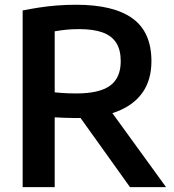

<svg xmlns="http://www.w3.org/2000/svg" viewBox="-20 -768 716 788"><path d="M73 0V-725Q104.5 -731.5 140 -737Q175.5 -742.5 213.8 -745.5Q252 -748.5 292 -748.5Q447 -748.5 524.2 -692.2Q601.5 -636 601.5 -517Q601.5 -440 564.8 -388Q528 -336 458.8 -309.8Q389.5 -283.5 291.5 -283.5Q266 -283.5 246 -284.5Q226 -285.5 204.5 -286.5V0ZM513.5 0 267.5 -344H412L661.5 0ZM293.5 -384.5Q387.5 -384.5 431.5 -416.2Q475.5 -448 475.5 -517Q475.5 -563 457.2 -592Q439 -621 401.2 -634.8Q363.5 -648.5 305 -648.5Q275 -648.5 251.2 -646Q227.5 -643.5 204.5 -639.5V-389Q220.5 -387.5 234.2 -386.5Q248 -385.5 262.2 -385Q276.5 -384.5 293.5 -384.5Z"/></svg>

Font: Encode Sans SC SemiBold
Style: Regular
Weight: 600
Version: Version 3.002